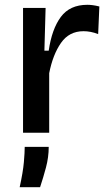

<svg xmlns="http://www.w3.org/2000/svg" viewBox="-20 -553 452 800"><path d="M76 0V-520H170L165 -342H183Q196 -432 233.5 -482.5Q271 -533 344 -533Q354 -533 366 -531.5Q378 -530 394 -526L389 -411Q358 -423 328 -423Q268 -423 234 -374Q200 -325 185 -248V0ZM62 227Q76 163 79.5 122.5Q83 82 83 59H183Q183 102 171.5 145Q160 188 147 227Z"/></svg>

Font: Bricolage Grotesque 10pt Medium
Style: Regular
Weight: 500
Designer: Mathieu Triay
Foundry: Atelier Triay
Version: Version 1.000; ttfautohint (v1.8.4.7-5d5b);gftools[0.9.32]